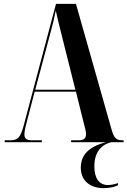

<svg xmlns="http://www.w3.org/2000/svg" viewBox="-20 -734 658 991"><path d="M4 0H196V-10H144C116 -10 106 -19 106 -41C106 -56 112 -83 120 -112L159 -261H372L413 -96C418 -77 424 -56 424 -43C424 -22 416 -10 385 -10H347V0H527C430 25 397 73 397 131C397 199 445 237 515 237C541 237 571 232 589 222V211C569 218 552 221 537 221C493 221 467 188 467 125C467 52 502 13 554 0H618V-10H610C580 -10 568 -23 556 -65L372 -714H269L102 -85C86 -26 72 -10 35 -10H4ZM162 -271 241 -567C252 -607 260 -639 268 -680C277 -635 287 -599 299 -550L369 -271Z"/></svg>

Font: Noto Serif Display ExtraCondensed
Style: Bold
Weight: 700
Width: 2
Designer: Monotype Design Team
Foundry: Monotype Imaging Inc.
Version: Version 2.009